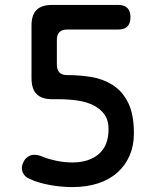

<svg xmlns="http://www.w3.org/2000/svg" viewBox="-20 -750 640 780"><path d="M524 -208Q524 -159 507 -119Q490 -79 458 -50Q426 -21 379.5 -5.5Q333 10 273 10Q229 10 182 1.5Q135 -7 101 -23Q80 -31 72 -50.5Q64 -70 75 -91Q83 -110 102.5 -118Q122 -126 149 -115Q175 -104 208.5 -97Q242 -90 274 -90Q341 -90 381 -124Q421 -158 421 -226Q421 -261 405 -284Q389 -307 361 -321.5Q333 -336 295.5 -341.5Q258 -347 213 -347H192Q149 -347 128.5 -368Q108 -389 108 -433V-646Q108 -689 128.5 -709.5Q149 -730 192 -730H460Q485 -730 497.5 -717.5Q510 -705 510 -680Q510 -655 497.5 -642.5Q485 -630 460 -630H253Q232 -630 221.5 -619.5Q211 -609 211 -588V-488Q211 -466 221.5 -455.5Q232 -445 253 -445Q302 -445 349.5 -437.5Q397 -430 436.5 -405.5Q476 -381 500 -334Q524 -287 524 -208Z"/></svg>

Font: Maple Mono Normal NL Medium
Style: Regular
Weight: 500
Monospace: yes
Designer: subframe7536
Version: Version 7.000